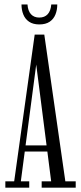

<svg xmlns="http://www.w3.org/2000/svg" viewBox="-20 -860 370 880"><path d="M4.5 0V-29H45L139 -701.5H183L279.5 -29H327V0H171V-29H214.5L146 -564L75.5 -29H114V0ZM82.5 -165.5V-193.5H208.5V-165.5ZM160 -748Q131.5 -748 113.2 -760.5Q95 -773 86.8 -793.8Q78.5 -814.5 78.5 -839.5H106Q108 -810 122 -794.8Q136 -779.5 160 -779.5Q184.5 -779.5 198.5 -794.8Q212.5 -810 215 -839.5H242.5Q242.5 -814.5 234.2 -793.8Q226 -773 207.8 -760.5Q189.5 -748 160 -748Z"/></svg>

Font: Imbue 24pt Light
Style: Regular
Weight: 300
Designer: Tyler Finck
Foundry: Etcetera Type Company
Version: Version 1.102